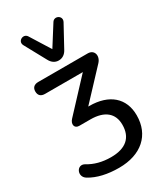

<svg xmlns="http://www.w3.org/2000/svg" viewBox="-232 -853 968 1132"><g transform="rotate(-30 252.0 -287.5)"><path d="M238 -537C264 -537 284 -551 297 -576L375 -719C394 -755 344 -781 324 -750L238 -614L153 -750C133 -781 82 -755 102 -719L180 -576C193 -551 213 -537 238 -537ZM230 189C381 189 474 106 474 -28C474 -145 394 -215 259 -215H252L431 -406C463 -440 452 -488 406 -488H69C41 -488 26 -473 26 -448C26 -421 41 -407 69 -407H326L134 -201C110 -176 116 -143 149 -143H225C321 -143 373 -100 373 -22C373 64 322 111 220 111C160 111 109 97 67 71C20 43 -15 114 34 143C85 174 152 189 230 189Z"/></g></svg>

Font: Nunito SemiBold
Style: Regular
Weight: 600
Designer: Vernon Adams
Foundry: Vernon Adams
Version: Version 3.602